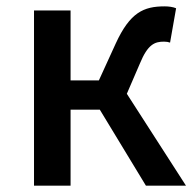

<svg xmlns="http://www.w3.org/2000/svg" viewBox="-20 -584 617 604"><path d="M87 0H202V-239H294L439 0H565L379 -289L420 -384C445 -445 467 -453 496 -453C504 -453 509 -452 515 -450L534 -558C525 -562 511 -564 498 -564C432 -564 389 -545 344 -447L291 -331H202V-551H87Z"/></svg>

Font: Noto Sans CJK HK Medium
Style: Regular
Weight: 500
Designer: Ryoko NISHIZUKA 西塚涼子 (kana, bopomofo & ideographs); Paul D. Hunt (Latin, Greek & Cyrillic); Sandoll Communications 산돌커뮤니
Foundry: Adobe
Version: Version 2.004;hotconv 1.0.118;makeotfexe 2.5.65603